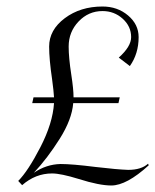

<svg xmlns="http://www.w3.org/2000/svg" viewBox="-20 -565 477 590"><path d="M205 -248Q201 -198 163.5 -138.5Q126 -79 84 -34Q122 -60 166 -61Q202 -61 273 -52Q341 -44 374 -43Q414 -43 435 -62L437 -57Q369 5 322 5Q285 5 222 -15Q167 -32 140 -32Q89 -32 48 4L36 -9Q66 -39 104 -112.5Q142 -186 146 -248H79L83 -266H146Q145 -285 140 -322Q131 -383 131 -422Q131 -473 179 -509Q227 -545 295 -545Q341 -545 373.5 -517.5Q406 -490 406 -451Q406 -400 379 -362L345 -388Q383 -422 383 -451Q383 -484 357 -507.5Q331 -531 295 -531Q252 -531 221.5 -499Q191 -467 191 -422Q191 -388 199 -336Q206 -291 206 -266H348L344 -248Z"/></svg>

Font: Kleymissky
Style: Regular
Weight: 500
Italic angle: -8°
Designer: gluk
Foundry: gluk
Version: Version 0.283